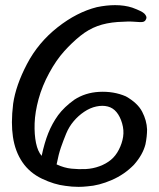

<svg xmlns="http://www.w3.org/2000/svg" viewBox="-20 -727 617 747"><path d="M494.6 -697.3Q533.2 -683.1 542 -673.8Q549.8 -665 549.8 -658.7Q549.8 -655.8 548.3 -652.8Q544.9 -643.6 536.1 -641.8Q527.3 -640.1 504.6 -642.3Q481.9 -644.5 437.7 -641.4Q393.6 -638.2 358.9 -625.5Q324.2 -612.8 292.2 -587.2Q260.3 -561.5 229.5 -527.3Q198.7 -493.2 171.4 -442.9Q144 -392.6 130.1 -341.6Q116.2 -290.5 114.7 -247.1Q113.3 -203.6 120.1 -170.7Q127 -137.7 142.1 -120.6Q152.8 -171.4 167.7 -208.7Q182.6 -246.1 206.1 -278.8Q229.5 -310.5 269 -338.9Q311.5 -366.7 365.7 -369.6Q422.4 -372.6 469.7 -352.1Q515.6 -326.2 533.2 -292.2Q550.8 -258.3 552.2 -223.6Q552.2 -196.3 545.9 -165.5Q535.6 -125 501.5 -86.4Q464.8 -48.3 414.8 -26.6Q364.7 -4.9 320.3 -2Q302.2 0 285.6 0Q259.8 0 234.4 -3.9Q191.4 -8.8 143.3 -31.7Q95.2 -54.7 66.9 -96.4Q38.6 -138.2 30.3 -194.8Q26.4 -221.2 26.4 -251.5Q26.4 -284.7 31.2 -323.7Q41.5 -395 85 -478Q128.4 -561 203.6 -620.4Q278.8 -679.7 356.9 -699.2Q394.5 -707 427.7 -707Q464.8 -707 494.6 -697.3ZM200.2 -87.4Q229.5 -73.7 258.1 -70.8Q286.6 -67.9 314.2 -69.3Q341.8 -70.8 367.4 -80.3Q393.1 -89.8 411.6 -105.2Q430.2 -120.6 442.6 -145Q455.1 -169.4 459 -194.8Q462.9 -220.2 455.1 -247.1Q447.3 -273.9 433.3 -290.8Q419.4 -307.6 399.2 -312.7Q378.9 -317.9 354.7 -312.7Q330.6 -307.6 307.4 -292Q284.2 -276.4 266.4 -255.1Q248.5 -233.9 237.5 -207.3Q226.6 -180.7 217.3 -154.1Q208 -127.4 200.2 -87.4Z"/></svg>

Font: Myanmar Kalay
Style: Regular
Weight: 400
Designer: Khon Soe Zaw Thu
Foundry: PaOh Unicode khonsoezawthu@gmail.com and @hotmail.com
Version: Version 1.20 December 6, 2016